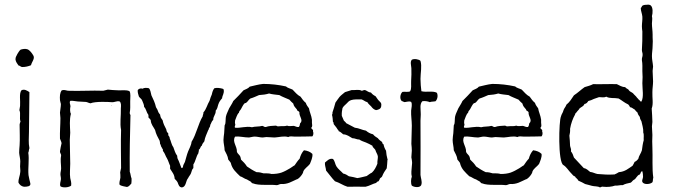

<svg xmlns="http://www.w3.org/2000/svg" viewBox="-20 -823 2950 842"><path d="M61 -22C66 -13 73 -6 85 -4C98 -4 116 -5 113 -19C111 -28 107 -41 105 -55C102 -86 109 -125 104 -153C107 -158 106 -167 109 -173C104 -197 107 -220 107 -244L109 -419C100 -425 87 -434 74 -427C63 -413 70 -381 68 -358L65 -340C72 -325 64 -305 70 -290C68 -286 67 -282 66 -277C66 -247 68 -213 66 -186C65 -174 64 -164 64 -153C65 -140 69 -127 69 -115C69 -108 68 -100 68 -93C68 -85 70 -77 69 -69C68 -53 60 -38 61 -22ZM116 -537C119 -551 133 -565 127 -578C121 -589 111 -603 100 -607C92 -610 77 -608 70 -605C64 -600 60 -592 56 -586C53 -578 47 -573 48 -561C50 -550 56 -544 61 -536C68 -535 70 -530 77 -529C92 -529 104 -532 116 -537Z M537 -3C546 -5 550 -12 556 -18C557 -25 557 -32 557 -40C553 -49 553 -61 549 -70C548 -149 550 -231 552 -313C554 -321 548 -321 549 -329C552 -343 551 -360 551 -378C551 -395 554 -413 548 -423C534 -430 515 -426 497 -427C482 -427 466 -429 453 -430L433 -425C384 -427 330 -423 278 -425C269 -427 261 -430 251 -427C242 -416 242 -399 243 -384C244 -377 246 -372 247 -367C247 -354 244 -342 243 -329C243 -321 245 -313 245 -305C245 -276 242 -245 243 -215C245 -208 249 -203 250 -195C247 -183 245 -171 243 -159C243 -150 249 -148 248 -140C244 -121 248 -102 248 -85C248 -76 245 -68 245 -59C245 -51 248 -44 247 -36C246 -26 241 -16 245 -6C256 2 283 -1 292 -9C294 -23 290 -31 288 -42C285 -63 288 -84 288 -105C288 -140 286 -175 286 -209C286 -220 288 -230 288 -241C287 -270 284 -298 291 -324C286 -332 287 -347 289 -357C289 -365 282 -375 289 -381C298 -382 309 -379 321 -378L357 -376C364 -375 369 -371 377 -370C398 -379 459 -376 467 -375C484 -373 491 -382 505 -378C512 -371 511 -360 510 -348C511 -314 505 -283 511 -253C509 -195 511 -139 511 -86L507 -67C508 -61 508 -52 508 -44C507 -34 501 -22 505 -12C514 -7 526 -5 537 -3ZM467 -362C468 -361 467 -359 469 -359C468 -360 469 -362 467 -362Z M778 -1C797 -4 794 -30 805 -42C808 -49 814 -55 817 -62C821 -71 821 -80 828 -86V-102C838 -116 840 -137 850 -151C850 -157 853 -159 852 -167C859 -169 858 -181 865 -184C867 -192 871 -197 876 -203C879 -222 887 -236 893 -252C896 -254 895 -260 898 -263C900 -266 902 -269 902 -275C907 -283 908 -292 915 -297C915 -315 927 -320 926 -338C933 -345 934 -354 937 -364C941 -377 947 -384 954 -392C955 -406 964 -412 961 -430C960 -432 958 -434 956 -434C946 -437 930 -439 920 -436C914 -429 911 -419 909 -409C905 -401 902 -391 899 -381C889 -365 885 -344 872 -330C873 -323 869 -320 869 -313C849 -280 841 -234 820 -201C819 -186 809 -170 805 -159C799 -144 796 -129 791 -113L784 -99C782 -94 784 -86 776 -86C770 -99 766 -115 759 -127C758 -131 757 -134 757 -140C749 -150 745 -164 740 -178C732 -188 730 -204 724 -217C725 -223 719 -227 718 -230C717 -232 719 -235 718 -237C717 -241 713 -242 712 -245C710 -249 710 -253 709 -256C702 -269 696 -281 693 -296C690 -300 687 -304 685 -308C683 -312 683 -317 682 -321C681 -322 679 -323 679 -324C678 -326 677 -328 675 -330C672 -339 669 -346 664 -353C660 -372 652 -388 644 -405C641 -416 640 -429 633 -436C625 -438 612 -439 606 -434C596 -437 589 -434 584 -428C583 -416 587 -409 589 -400C593 -393 602 -389 604 -381C607 -372 612 -365 612 -354C621 -346 622 -330 630 -321C631 -317 632 -314 631 -308C634 -304 639 -301 641 -296C642 -277 653 -267 660 -253C664 -235 672 -221 680 -206C681 -202 682 -197 682 -192C686 -189 685 -179 690 -176C689 -172 692 -171 694 -170C694 -165 694 -161 696 -159C703 -151 706 -138 712 -129C718 -119 721 -106 726 -96V-83C734 -69 745 -59 746 -39C751 -34 756 -29 759 -23C763 -13 765 -2 778 -1Z M1350 -225C1353 -229 1355 -234 1354 -243C1351 -244 1355 -253 1351 -254C1350 -258 1345 -257 1345 -263C1352 -269 1348 -277 1348 -285V-298C1346 -316 1337 -333 1335 -348C1330 -355 1324 -362 1321 -372C1312 -379 1305 -389 1298 -399C1283 -407 1274 -419 1263 -430C1253 -435 1241 -437 1234 -444C1202 -451 1169 -455 1134 -455C1113 -453 1094 -447 1075 -443C1069 -435 1058 -432 1048 -427C1033 -411 1019 -395 1003 -380C998 -368 991 -359 985 -348C981 -337 974 -326 971 -313C969 -305 970 -290 968 -280C968 -278 965 -275 965 -272L963 -239C962 -229 960 -219 960 -209C960 -194 965 -178 965 -164C971 -151 979 -140 981 -123C985 -118 989 -114 992 -109C998 -81 1016 -67 1033 -50C1044 -47 1051 -39 1063 -36C1067 -33 1072 -31 1077 -28C1082 -26 1083 -19 1089 -19C1116 -8 1161 -15 1193 -11C1200 -11 1204 -15 1211 -16C1242 -14 1259 -27 1280 -36C1290 -37 1310 -61 1310 -71C1316 -85 1330 -92 1339 -104C1344 -117 1352 -133 1350 -148C1341 -157 1329 -162 1313 -164C1304 -154 1298 -142 1294 -127C1286 -119 1279 -108 1272 -98C1264 -94 1258 -88 1252 -85C1240 -78 1228 -71 1214 -66C1202 -62 1187 -60 1171 -60C1161 -63 1149 -63 1135 -63C1126 -66 1117 -68 1105 -68C1090 -75 1076 -84 1063 -93C1056 -104 1047 -114 1037 -123C1036 -129 1035 -134 1033 -138C1029 -145 1021 -150 1019 -157C1020 -183 997 -201 1011 -224C1031 -226 1051 -220 1072 -220C1080 -221 1089 -224 1097 -224C1109 -224 1121 -220 1132 -220C1137 -220 1142 -222 1148 -222C1160 -222 1172 -220 1184 -220C1204 -221 1225 -228 1244 -222C1252 -227 1261 -224 1271 -224C1297 -224 1324 -224 1350 -225ZM1296 -282C1295 -276 1294 -269 1290 -266C1280 -265 1275 -270 1268 -271C1256 -271 1248 -268 1239 -272C1227 -268 1217 -271 1201 -269C1195 -268 1194 -272 1189 -272C1174 -271 1158 -271 1146 -266C1138 -265 1137 -270 1130 -271C1117 -267 1098 -269 1085 -265C1060 -271 1032 -260 1011 -263C1007 -267 1012 -272 1012 -277C1010 -282 1010 -288 1011 -295C1016 -306 1019 -321 1028 -329C1028 -336 1034 -339 1037 -345C1040 -349 1041 -354 1044 -358C1046 -361 1049 -367 1053 -370C1055 -372 1057 -370 1059 -372C1065 -375 1071 -387 1078 -391C1092 -395 1104 -401 1116 -406C1133 -407 1147 -409 1160 -413C1173 -409 1190 -408 1205 -406C1218 -398 1234 -393 1249 -386C1254 -380 1260 -374 1266 -369C1268 -358 1275 -351 1282 -343C1283 -342 1282 -340 1283 -339C1285 -337 1291 -335 1293 -331C1291 -312 1312 -296 1296 -282Z M1405 -110C1404 -96 1409 -88 1410 -75C1423 -60 1435 -42 1449 -28C1469 -22 1484 -10 1504 -4C1529 -4 1558 -5 1583 -4C1601 -8 1614 -17 1630 -21C1632 -25 1635 -27 1640 -28C1642 -32 1645 -35 1646 -40C1649 -44 1654 -45 1656 -50C1661 -63 1668 -74 1676 -85C1677 -99 1679 -108 1679 -121C1682 -121 1679 -123 1679 -126C1676 -137 1674 -148 1673 -162C1668 -170 1664 -179 1662 -190C1658 -192 1656 -195 1656 -200C1649 -205 1642 -210 1637 -217C1629 -222 1621 -227 1616 -234C1603 -237 1593 -243 1585 -250C1567 -253 1555 -261 1536 -263C1523 -269 1511 -277 1498 -283C1496 -288 1491 -290 1488 -294L1479 -315C1478 -328 1480 -339 1482 -349C1486 -357 1493 -362 1499 -368C1506 -375 1510 -381 1520 -384C1532 -388 1547 -387 1566 -387C1575 -384 1581 -377 1591 -375C1595 -367 1603 -362 1608 -356C1613 -349 1619 -343 1629 -340C1641 -342 1652 -346 1652 -360C1654 -373 1646 -376 1641 -382C1635 -388 1632 -395 1627 -401C1619 -405 1612 -410 1607 -417C1595 -418 1590 -425 1581 -428C1574 -429 1572 -425 1566 -425C1554 -432 1539 -427 1522 -428L1493 -419C1485 -412 1476 -406 1469 -398C1463 -391 1457 -381 1451 -373C1447 -358 1443 -344 1438 -330C1439 -325 1437 -323 1436 -319C1439 -308 1439 -301 1440 -289C1444 -287 1442 -282 1444 -278C1447 -273 1452 -269 1455 -264C1457 -262 1458 -259 1460 -256C1462 -254 1465 -252 1465 -248C1473 -245 1479 -239 1485 -234C1503 -233 1512 -224 1525 -217C1537 -217 1544 -211 1556 -211C1564 -205 1575 -202 1585 -198C1595 -194 1604 -189 1613 -184C1615 -174 1624 -172 1627 -163C1629 -155 1635 -148 1637 -138C1638 -128 1634 -117 1635 -105C1629 -90 1622 -76 1611 -66C1602 -62 1596 -56 1588 -51C1574 -48 1562 -44 1547 -42C1536 -45 1523 -48 1510 -50C1503 -55 1495 -60 1485 -62C1475 -73 1463 -81 1455 -94C1449 -104 1449 -117 1440 -126C1424 -130 1414 -117 1405 -110Z M1890 -379C1898 -387 1902 -403 1896 -416C1879 -426 1850 -417 1828 -423C1826 -440 1824 -458 1824 -477C1824 -504 1831 -532 1824 -556C1818 -563 1796 -567 1786 -561C1778 -552 1783 -536 1784 -524C1785 -506 1784 -487 1783 -468C1782 -451 1786 -434 1778 -422C1767 -418 1756 -422 1745 -420C1735 -412 1731 -388 1743 -379C1746 -378 1748 -380 1750 -376C1759 -373 1772 -382 1783 -376C1789 -367 1784 -349 1783 -338C1782 -316 1786 -294 1786 -272C1786 -245 1784 -218 1784 -192C1785 -182 1786 -172 1786 -162C1786 -153 1784 -143 1784 -133C1785 -126 1787 -120 1787 -113C1788 -107 1786 -100 1786 -94C1785 -78 1782 -63 1786 -48C1782 -39 1781 -18 1786 -9C1796 -1 1825 2 1828 -14C1832 -27 1825 -43 1824 -56C1824 -136 1825 -219 1824 -294C1824 -306 1826 -318 1825 -329C1825 -346 1820 -366 1832 -379C1842 -381 1856 -379 1865 -375C1871 -378 1882 -377 1890 -379Z M2355 -225C2358 -229 2360 -234 2359 -243C2356 -244 2360 -253 2356 -254C2355 -258 2350 -257 2350 -263C2357 -269 2353 -277 2353 -285V-298C2351 -316 2342 -333 2340 -348C2335 -355 2329 -362 2326 -372C2317 -379 2310 -389 2303 -399C2288 -407 2279 -419 2268 -430C2258 -435 2246 -437 2239 -444C2207 -451 2174 -455 2139 -455C2118 -453 2099 -447 2080 -443C2074 -435 2063 -432 2053 -427C2038 -411 2024 -395 2008 -380C2003 -368 1996 -359 1990 -348C1986 -337 1979 -326 1976 -313C1974 -305 1975 -290 1973 -280C1973 -278 1970 -275 1970 -272L1968 -239C1967 -229 1965 -219 1965 -209C1965 -194 1970 -178 1970 -164C1976 -151 1984 -140 1986 -123C1990 -118 1994 -114 1997 -109C2003 -81 2021 -67 2038 -50C2049 -47 2056 -39 2068 -36C2072 -33 2077 -31 2082 -28C2087 -26 2088 -19 2094 -19C2121 -8 2166 -15 2198 -11C2205 -11 2209 -15 2216 -16C2247 -14 2264 -27 2285 -36C2295 -37 2315 -61 2315 -71C2321 -85 2335 -92 2344 -104C2349 -117 2357 -133 2355 -148C2346 -157 2334 -162 2318 -164C2309 -154 2303 -142 2299 -127C2291 -119 2284 -108 2277 -98C2269 -94 2263 -88 2257 -85C2245 -78 2233 -71 2219 -66C2207 -62 2192 -60 2176 -60C2166 -63 2154 -63 2140 -63C2131 -66 2122 -68 2110 -68C2095 -75 2081 -84 2068 -93C2061 -104 2052 -114 2042 -123C2041 -129 2040 -134 2038 -138C2034 -145 2026 -150 2024 -157C2025 -183 2002 -201 2016 -224C2036 -226 2056 -220 2077 -220C2085 -221 2094 -224 2102 -224C2114 -224 2126 -220 2137 -220C2142 -220 2147 -222 2153 -222C2165 -222 2177 -220 2189 -220C2209 -221 2230 -228 2249 -222C2257 -227 2266 -224 2276 -224C2302 -224 2329 -224 2355 -225ZM2301 -282C2300 -276 2299 -269 2295 -266C2285 -265 2280 -270 2273 -271C2261 -271 2253 -268 2244 -272C2232 -268 2222 -271 2206 -269C2200 -268 2199 -272 2194 -272C2179 -271 2163 -271 2151 -266C2143 -265 2142 -270 2135 -271C2122 -267 2103 -269 2090 -265C2065 -271 2037 -260 2016 -263C2012 -267 2017 -272 2017 -277C2015 -282 2015 -288 2016 -295C2021 -306 2024 -321 2033 -329C2033 -336 2039 -339 2042 -345C2045 -349 2046 -354 2049 -358C2051 -361 2054 -367 2058 -370C2060 -372 2062 -370 2064 -372C2070 -375 2076 -387 2083 -391C2097 -395 2109 -401 2121 -406C2138 -407 2152 -409 2165 -413C2178 -409 2195 -408 2210 -406C2223 -398 2239 -393 2254 -386C2259 -380 2265 -374 2271 -369C2273 -358 2280 -351 2287 -343C2288 -342 2287 -340 2288 -339C2290 -337 2296 -335 2298 -331C2296 -312 2317 -296 2301 -282Z M2839 -22C2845 -25 2842 -37 2845 -44C2839 -83 2843 -135 2841 -175C2840 -194 2840 -212 2841 -231C2841 -244 2839 -257 2839 -269C2839 -276 2841 -281 2841 -288C2841 -307 2839 -327 2838 -347C2846 -368 2840 -393 2841 -419C2841 -435 2844 -451 2844 -466C2844 -481 2842 -497 2842 -512C2842 -519 2844 -525 2844 -531C2843 -547 2839 -561 2839 -577C2839 -592 2842 -607 2842 -622C2843 -635 2843 -649 2842 -660V-671C2842 -688 2839 -704 2839 -720C2839 -731 2842 -741 2839 -752C2843 -766 2844 -790 2834 -799C2829 -803 2823 -803 2815 -802C2808 -802 2799 -801 2795 -796C2795 -792 2792 -790 2790 -788C2790 -775 2796 -763 2797 -750C2798 -736 2795 -722 2795 -708C2795 -700 2796 -693 2797 -685C2797 -656 2797 -631 2795 -604C2795 -595 2799 -590 2798 -581C2798 -574 2794 -569 2795 -559C2798 -543 2797 -526 2797 -511C2797 -502 2798 -494 2798 -485C2798 -476 2797 -467 2797 -458C2797 -431 2804 -398 2793 -378C2790 -375 2786 -382 2784 -384C2780 -386 2778 -391 2774 -394C2769 -402 2761 -407 2756 -414C2750 -419 2742 -421 2738 -427C2735 -434 2725 -434 2722 -441C2706 -441 2697 -449 2685 -454C2653 -455 2616 -453 2581 -454C2570 -448 2557 -445 2544 -441C2528 -430 2514 -416 2497 -405C2487 -390 2478 -375 2464 -364C2461 -354 2454 -349 2451 -339C2449 -329 2442 -322 2440 -312C2431 -295 2426 -110 2451 -99C2465 -90 2473 -75 2484 -64C2490 -59 2493 -51 2502 -49C2503 -44 2508 -43 2510 -39C2514 -38 2514 -31 2518 -30C2528 -26 2537 -21 2546 -16C2557 -14 2566 -10 2576 -8C2587 -5 2602 -7 2611 -1C2616 -2 2619 -6 2626 -4C2643 -2 2663 -4 2677 -9C2690 -8 2698 -12 2711 -11C2721 -17 2733 -19 2746 -22C2751 -25 2754 -31 2759 -34C2771 -39 2772 -54 2786 -58C2790 -62 2789 -72 2797 -72C2799 -65 2800 -56 2800 -47C2799 -38 2794 -31 2797 -25C2803 -13 2828 -14 2839 -22ZM2793 -291C2796 -275 2802 -261 2801 -241C2805 -233 2802 -218 2803 -208C2799 -195 2797 -179 2795 -164C2791 -150 2782 -141 2779 -126C2775 -121 2770 -116 2763 -113C2761 -107 2757 -102 2754 -96C2736 -84 2721 -70 2694 -68C2688 -64 2682 -61 2675 -58C2645 -56 2628 -58 2600 -60C2589 -62 2580 -68 2568 -69C2559 -76 2552 -84 2540 -86C2526 -102 2511 -116 2497 -132C2494 -142 2490 -152 2484 -159C2486 -170 2481 -176 2480 -184C2480 -200 2478 -214 2477 -228C2479 -237 2481 -246 2480 -258C2484 -282 2492 -303 2502 -321C2502 -325 2505 -327 2507 -329C2510 -333 2513 -337 2518 -342C2520 -344 2520 -346 2522 -348C2529 -354 2540 -357 2543 -367C2552 -368 2556 -374 2560 -380C2568 -382 2577 -385 2584 -389C2592 -391 2599 -395 2607 -397C2620 -397 2629 -394 2639 -399C2654 -390 2673 -395 2693 -391C2707 -383 2719 -372 2735 -365C2738 -362 2741 -358 2743 -353C2752 -352 2756 -346 2763 -343C2767 -338 2771 -333 2776 -329C2777 -321 2782 -316 2786 -310C2786 -302 2790 -297 2793 -291Z"/></svg>

Font: FuturaRener
Style: Light
Weight: 300
Designer: BSozoo
Foundry: BSozoo
Version: Version 1.0